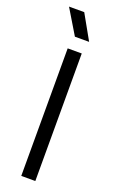

<svg xmlns="http://www.w3.org/2000/svg" viewBox="-171 -936 594 978"><g transform="rotate(20 126.0 -447.0)"><path d="M164.1 -691.4V0H87.9V-691.4ZM21.5 -893.6H104L179.2 -759.8H102.1Z"/></g></svg>

Font: Gidole
Style: Regular
Weight: 400
Version: Version 2.100; ttfautohint (v1.8.4.7-5d5b)